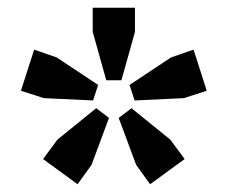

<svg xmlns="http://www.w3.org/2000/svg" viewBox="-20 -768 587 495"><path d="M91 -358 128 -408 228 -489 261 -464 216 -343 180 -293ZM93 -515 34 -534 68 -640 126 -620 233 -549 220 -509ZM219 -686V-748H328V-686L293 -561H254ZM331 -343 286 -464 319 -489 419 -408 456 -358 367 -293ZM314 -549 421 -620 479 -640 513 -534 454 -515 327 -509Z"/></svg>

Font: IBM Plex Serif SmBld
Style: Regular
Weight: 600
Designer: Mike Abbink, Paul van der Laan, Pieter van Rosmalen
Foundry: Bold Monday
Version: Version 3.001